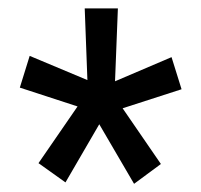

<svg xmlns="http://www.w3.org/2000/svg" viewBox="-20 -731 480 458"><path d="M71.8 -341.8 165 -477.1 27.3 -522 50.8 -597.7 188.5 -540 182.1 -710.9H261.2L254.4 -537.1L389.2 -594.7L413.1 -518.1L272.5 -472.7L363.8 -339.8L299.8 -292.5L216.8 -434.6L136.2 -295.9Z"/></svg>

Font: Ufes Sans Medium
Style: Regular
Weight: 500
Designer: Ricardo Esteves & Filipe Motta
Foundry: ProDesignUfes - Ricardo Esteves, Filipe Motta (This is a derivative work, based on Roboto family, by Christian Robertson
Version: Version 2.0